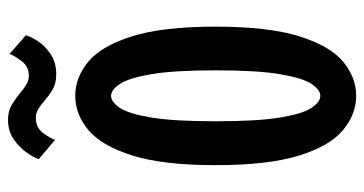

<svg xmlns="http://www.w3.org/2000/svg" viewBox="-239 -679 928 490"><g transform="rotate(-90 225.0 -434.0)"><path d="M225.5 11Q178.5 11 138 -22.5Q97.5 -56 73 -134.8Q48.5 -213.5 48.5 -348Q48.5 -482 73.2 -560.5Q98 -639 138.2 -672.5Q178.5 -706 225.5 -706Q272.5 -706 312.8 -672.5Q353 -639 377.5 -560.5Q402 -482 402 -348Q402 -213.5 377.5 -134.8Q353 -56 312.8 -22.5Q272.5 11 225.5 11ZM225.5 -80.5Q240.5 -80.5 255.5 -102.5Q270.5 -124.5 280.5 -182.2Q290.5 -240 290.5 -348Q290.5 -455.5 280.5 -513Q270.5 -570.5 255.5 -592.5Q240.5 -614.5 225.5 -614.5Q210 -614.5 195 -592.5Q180 -570.5 170.2 -513Q160.5 -455.5 160.5 -348Q160.5 -240 170.2 -182.2Q180 -124.5 195 -102.5Q210 -80.5 225.5 -80.5ZM280 -754.5Q256.5 -754.5 241 -764Q225.5 -773.5 213.5 -784Q203 -793 192.5 -799.8Q182 -806.5 169 -806.5Q145 -806.5 131.2 -788.8Q117.5 -771 113 -757.5L64 -799Q67 -810 79.8 -828.8Q92.5 -847.5 113.8 -862.5Q135 -877.5 164 -877.5Q187 -877.5 202.5 -868Q218 -858.5 231 -848Q242 -838.5 252.8 -831.5Q263.5 -824.5 277 -824.5Q300 -824.5 313.8 -842.5Q327.5 -860.5 332.5 -873.5L380 -832Q377 -820 365 -801.5Q353 -783 332 -768.8Q311 -754.5 280 -754.5Z"/></g></svg>

Font: Trispace Condensed Medium
Style: Regular
Weight: 500
Width: 3
Designer: Tyler Finck
Foundry: Etcetera Type Company
Version: Version 1.210; ttfautohint (v1.8.3)